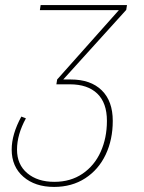

<svg xmlns="http://www.w3.org/2000/svg" viewBox="-20 -539 568 756"><path d="M477 -500 229 -226H259Q337 -226 380.5 -183.5Q424 -141 424 -63Q424 11 396 70Q368 129 315.5 163Q263 197 193 197Q118 197 72 157Q26 117 26 50Q26 -10 64 -80L82 -73Q47 -9 47 50Q47 109 87.5 143Q128 177 194 177Q258 177 305 145Q352 113 376.5 58.5Q401 4 401 -63Q401 -134 363 -170.5Q325 -207 255 -207H202L205 -226L448 -499H137L140 -519H480Z"/></svg>

Font: FiraGO Thin
Style: Italic
Weight: 100
Italic angle: -8°
Designer: bBox Type GmbH
Foundry: bBox Type GmbH
Version: Version 1.001